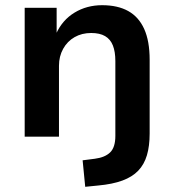

<svg xmlns="http://www.w3.org/2000/svg" viewBox="-20 -526 668 739"><path d="M308 193 298 91 345 85Q384 80 404 60.5Q424 41 424 -3V-291Q424 -327 414.5 -351Q405 -375 384.5 -387Q364 -399 331 -399Q295 -399 267 -383Q239 -367 223 -338Q207 -309 207 -273V0H75V-496H198V-396H196Q220 -449 267 -477.5Q314 -506 373 -506Q433 -506 473.5 -483.5Q514 -461 535 -414.5Q556 -368 556 -296V-12Q556 36 545.5 71.5Q535 107 512 131Q489 155 451 169Q413 183 358 188Z"/></svg>

Font: Nunito Sans 9pt
Style: Bold
Weight: 700
Version: Version 3.101;gftools[0.9.27]